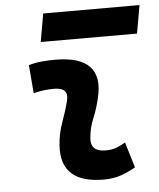

<svg xmlns="http://www.w3.org/2000/svg" viewBox="-53 -778 692 834"><g transform="rotate(-5 293.0 -361.0)"><path d="M471.7 -142.6 505.4 -31.2Q475.6 -14.2 442.4 -2.2Q409.2 9.8 366.2 9.8Q176.8 9.8 187 -153.3Q190.4 -205.6 208 -253.9Q225.6 -302.2 236.3 -345.2Q251.5 -401.9 184.6 -401.9Q138.2 -401.9 95.2 -390.6L85 -513.7Q113.8 -522 142.6 -524.7Q171.4 -527.3 200.2 -527.3Q415.5 -527.3 371.1 -345.2Q359.9 -297.4 343.3 -258.3Q326.7 -219.2 323.2 -172.4Q319.3 -115.7 385.3 -115.7Q409.7 -115.7 428 -121.8Q446.3 -127.9 471.7 -142.6ZM145 -609.4 166.5 -731.9H586.4L564.9 -609.4Z"/></g></svg>

Font: Cascadia Mono
Style: Bold Italic
Weight: 700
Italic angle: -10°
Monospace: yes
Designer: Aaron Bell
Foundry: Saja Typeworks
Version: Version 2404.023; ttfautohint (v1.8.4)